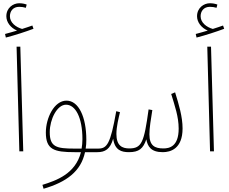

<svg xmlns="http://www.w3.org/2000/svg" viewBox="-20 -931 1411 1181"><path d="M16 -700C71 -714 138 -736 186 -754L179 -774C159 -767 139 -760 116 -753C77 -764 41 -792 41 -831C41 -862 60 -889 98 -889C113 -889 126 -887 139 -883L144 -903C131 -908 115 -911 98 -911C61 -911 19 -883 19 -831C19 -794 46 -759 85 -743C68 -738 42 -730 11 -722ZM99 0H123L105 -644H82Z M248 230C389 189 478 123 503 5H579C592 5 599 2 599 -6C599 -15 592 -17 583 -17H507C510 -34 511 -52 511 -71C511 -211 464 -312 389 -312C313 -312 262 -205 262 -116C262 -11 312 5 439 5H478C444 138 328 179 241 206ZM438 -17C327 -17 286 -27 286 -118C286 -197 331 -287 386 -287C444 -287 487 -209 487 -75C487 -54 485 -35 482 -17Z M579 5C626 5 658 -13 676 -78C686 -7 727 5 773 5C835 5 861 -17 880 -74C888 -31 908 5 981 5C1028 5 1103 -15 1103 -141C1103 -213 1080 -289 1057 -363L1033 -353C1055 -281 1079 -213 1079 -140C1079 -28 1020 -18 985 -18C933 -18 899 -34 899 -105C899 -142 908 -200 917 -254L894 -258C866 -55 852 -18 775 -18C731 -18 696 -35 696 -107C696 -152 710 -207 718 -241L695 -247C659 -43 638 -17 583 -17Z M1189 -700C1244 -714 1311 -736 1359 -754L1352 -774C1332 -767 1312 -760 1289 -753C1250 -764 1214 -792 1214 -831C1214 -862 1233 -889 1271 -889C1286 -889 1299 -887 1312 -883L1317 -903C1304 -908 1288 -911 1271 -911C1234 -911 1192 -883 1192 -831C1192 -794 1219 -759 1258 -743C1241 -738 1215 -730 1184 -722ZM1272 0H1296L1278 -644H1255Z"/></svg>

Font: Noto Sans Arabic UI XCn Th
Style: Regular
Weight: 100
Width: 2
Designer: Monotype Design Team, Nadine Chahine and Nizar Qandah
Foundry: Monotype Imaging Inc.
Version: Version 2.010